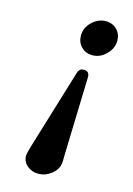

<svg xmlns="http://www.w3.org/2000/svg" viewBox="-110 -558 570 821"><g transform="rotate(15 175.0 -147.5)"><path d="M73.2 143.1Q73.2 135.3 84 98.1L188 -243.2Q188 -244.1 190.4 -251.5Q192.9 -258.8 193.8 -261Q194.8 -263.2 198.5 -267.6Q202.1 -272 206.5 -273.4Q210.9 -274.9 217.8 -274.9Q241.7 -274.9 242.2 -250L231.9 98.1Q231.9 130.4 230 139.2Q225.1 166 199.5 185.5Q173.8 205.1 143.1 205.1Q114.3 205.1 93.8 187.5Q73.2 169.9 73.2 143.1ZM167 -413.1Q167 -448.2 194.1 -474.1Q221.2 -500 254.9 -500Q284.7 -500 304 -480.5Q323.2 -460.9 323.2 -432.1Q323.2 -397.9 296.6 -371.1Q270 -344.2 234.9 -344.2Q206.1 -344.2 186.5 -363.8Q167 -383.3 167 -413.1Z"/></g></svg>

Font: CMU Serif Extra
Style: BoldSlanted
Weight: 700
Italic angle: -9.46001°
Version: Version 0.7.0